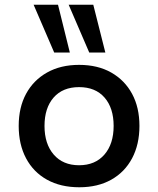

<svg xmlns="http://www.w3.org/2000/svg" viewBox="-20 -782 668 811"><path d="M315 9Q236 9 178.5 -23Q121 -55 90 -113.5Q59 -172 59 -250Q59 -328 90 -385.5Q121 -443 178.5 -475.5Q236 -508 314 -508Q393 -508 450 -475.5Q507 -443 538 -385.5Q569 -328 569 -250Q569 -172 538 -113.5Q507 -55 450 -23Q393 9 315 9ZM314 -84Q382 -84 421 -129Q460 -174 460 -250Q460 -326 421.5 -370Q383 -414 314 -414Q245 -414 206.5 -370Q168 -326 168 -250Q168 -174 207 -129Q246 -84 314 -84ZM357 -560 270 -762H374L425 -560ZM209 -560 122 -762H225L275 -560Z"/></svg>

Font: Nunito Sans 7pt SemiBold
Style: Regular
Weight: 600
Designer: Vernon Adams
Foundry: Vernon Adams
Version: Version 3.101;gftools[0.9.27]